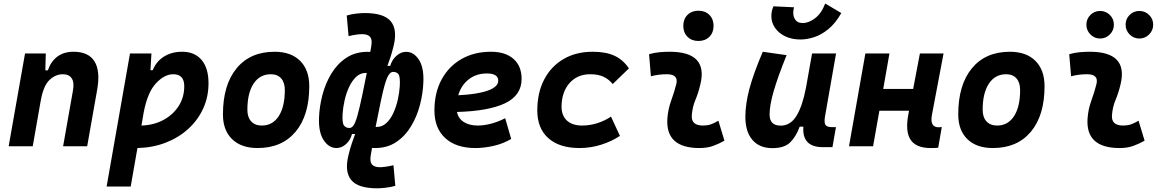

<svg xmlns="http://www.w3.org/2000/svg" viewBox="-20 -816 6485 1071"><path d="M28.3 0 119.6 -517.6H235.4L232.9 -423.8H247.1Q263.7 -473.1 299.8 -500.2Q335.9 -527.3 390.6 -527.3Q473.6 -527.3 507.1 -473.6Q540.5 -419.9 522 -315.4L466.3 0H332L387.2 -312.5Q395 -356.4 379.9 -379.2Q364.7 -401.9 330.6 -401.9Q289.1 -401.9 254.9 -368.7Q220.7 -335.4 206.5 -249.5V-250.5L162.6 0Z M709 224.6H574.7L705.1 -517.6H824.7L819.3 -424.3H832Q851.6 -473.6 894.8 -500.5Q938 -527.3 996.1 -527.3Q1065.9 -527.3 1104.5 -481.7Q1143.1 -436 1143.1 -351.6Q1143.1 -275.4 1113.3 -210.4Q1083.5 -145.5 1029.8 -96.7Q976.1 -47.9 903.8 -20Q831.5 7.8 746.6 9.8ZM769 -115.7Q837.4 -117.7 891.4 -146.7Q945.3 -175.8 976.6 -224.6Q1007.8 -273.4 1007.8 -335Q1007.8 -401.9 946.3 -401.9Q897.5 -401.9 850.3 -351.6Q803.2 -301.3 781.7 -189.9Z M1417 9.8Q1325.7 9.8 1274.7 -39.8Q1223.6 -89.4 1223.6 -177.7Q1223.6 -342.8 1299.8 -435.1Q1376 -527.3 1511.7 -527.3Q1603 -527.3 1654.1 -476.6Q1705.1 -425.8 1705.1 -335Q1705.1 -172.4 1628.9 -81.3Q1552.7 9.8 1417 9.8ZM1440.4 -115.7Q1501 -115.7 1534.9 -168.2Q1568.8 -220.7 1568.8 -314Q1568.8 -355.5 1548.3 -378.7Q1527.8 -401.9 1490.7 -401.9Q1429.2 -401.9 1394.5 -349.4Q1359.9 -296.9 1359.9 -203.6Q1359.9 -162.1 1381.1 -138.9Q1402.3 -115.7 1440.4 -115.7Z M2084.5 234.4Q1977.1 234.4 1939.2 188.2Q1901.4 142.1 1923.3 51.8Q1933.1 10.3 1942.4 -15.6Q1951.7 -41.5 1960.9 -68.4H1943.4Q1934.6 -34.2 1910.2 -12.2Q1885.7 9.8 1856.9 9.8Q1815.4 9.8 1786.4 -32.7Q1757.3 -75.2 1759.3 -154.8Q1761.2 -219.2 1778.1 -284.7Q1794.9 -350.1 1828.1 -405Q1861.3 -460 1911.6 -493.4Q1961.9 -526.9 2029.8 -526.9Q2037.1 -526.9 2045.4 -526.4L2051.3 -560.5Q2057.1 -595.2 2044.4 -610.4Q2031.7 -625.5 1999 -625.5Q1987.8 -625.5 1967.3 -622.8Q1946.8 -620.1 1924.3 -614.3L1914.1 -729.5Q1942.9 -737.8 1969.7 -740.5Q1996.6 -743.2 2014.6 -743.2Q2122.1 -743.2 2159.9 -697Q2197.8 -650.9 2175.8 -560.5Q2166.5 -522 2158.2 -497.6Q2149.9 -473.1 2141.1 -448.7H2156.7Q2167 -483.4 2191.7 -505.1Q2216.3 -526.9 2245.1 -526.9Q2287.1 -526.9 2315.7 -484.6Q2344.2 -442.4 2341.8 -362.3Q2339.8 -297.9 2323 -232.4Q2306.2 -167 2273.2 -112.1Q2240.2 -57.1 2190.4 -23.7Q2140.6 9.8 2072.3 9.8Q2064.5 9.8 2055.2 9.3L2047.9 51.8Q2042 85.9 2054.7 101.3Q2067.4 116.7 2100.1 116.7Q2111.3 116.7 2131.8 114Q2152.3 111.3 2174.8 105.5L2185.1 220.7Q2156.7 228.5 2129.6 231.4Q2102.5 234.4 2084.5 234.4ZM2088.9 -175.8 2075.2 -107.9Q2078.6 -107.9 2081.5 -107.9Q2112.3 -107.9 2135.7 -130.1Q2159.2 -152.3 2175 -187.5Q2190.9 -222.7 2199.5 -262.2Q2208 -301.8 2210 -335.9Q2212.9 -388.2 2202.9 -401.6Q2192.9 -415 2172.9 -415Q2153.8 -415 2138.9 -380.6Q2124 -346.2 2104.5 -252.4L2091.3 -188Q2090.3 -181.6 2088.9 -175.3ZM1999.5 -279.3 2025.9 -409.2Q2022.9 -409.2 2020.5 -409.2Q1989.7 -409.2 1966.3 -387Q1942.9 -364.7 1926.8 -329.6Q1910.6 -294.4 1901.9 -254.9Q1893.1 -215.3 1891.1 -181.2Q1888.2 -129.4 1898.9 -115.7Q1909.7 -102.1 1929.2 -102.1Q1942.4 -102.1 1952.9 -117.9Q1963.4 -133.8 1974.1 -172.4Q1984.9 -210.9 1999.5 -279.3Z M2645.5 -115.7Q2680.7 -115.7 2720.7 -126.5Q2760.7 -137.2 2797.9 -156.7L2831.5 -41Q2785.2 -13.7 2732.4 -2Q2679.7 9.8 2631.3 9.8Q2523.9 9.8 2463.6 -45.7Q2403.3 -101.1 2403.3 -199.7Q2403.3 -298.3 2442.9 -371.8Q2482.4 -445.3 2553.5 -486.3Q2624.5 -527.3 2719.2 -527.3Q2799.3 -527.3 2844.5 -487.3Q2889.6 -447.3 2889.6 -376Q2889.6 -284.2 2797.6 -240.2Q2705.6 -196.3 2528.8 -191.4Q2536.6 -155.3 2566.9 -135.5Q2597.2 -115.7 2645.5 -115.7ZM2536.1 -284.7Q2642.1 -289.6 2700.7 -310.5Q2759.3 -331.5 2759.3 -365.7Q2759.3 -406.2 2695.8 -406.2Q2636.7 -406.2 2594.7 -373.5Q2552.7 -340.8 2536.1 -284.7Z M3227.1 -115.7Q3271 -115.7 3313.2 -129.4Q3355.5 -143.1 3388.2 -165.5L3438 -58.1Q3392.1 -27.3 3333.3 -8.8Q3274.4 9.8 3212.9 9.8Q3100.6 9.8 3038.8 -45.2Q2977.1 -100.1 2977.1 -199.7Q2977.1 -298.8 3015.4 -372.3Q3053.7 -445.8 3123.3 -486.6Q3192.9 -527.3 3286.1 -527.3Q3358.9 -527.3 3407 -505.4Q3455.1 -483.4 3488.3 -434.6L3397.9 -347.2Q3374 -376 3344.2 -388.9Q3314.5 -401.9 3272.5 -401.9Q3200.2 -401.9 3156.5 -352.1Q3112.8 -302.2 3112.3 -220.2Q3112.8 -170.4 3142.8 -143.1Q3172.9 -115.7 3227.1 -115.7Z M3987.3 -142.6 4021 -31.2Q3991.2 -14.2 3958 -2.2Q3924.8 9.8 3881.8 9.8Q3692.4 9.8 3702.6 -153.3Q3706.1 -205.6 3723.6 -253.9Q3741.2 -302.2 3752 -345.2Q3767.1 -401.9 3700.2 -401.9Q3653.8 -401.9 3610.8 -390.6L3600.6 -513.7Q3629.4 -522 3658.2 -524.7Q3687 -527.3 3715.8 -527.3Q3931.2 -527.3 3886.7 -345.2Q3875.5 -297.4 3858.9 -258.3Q3842.3 -219.2 3838.9 -172.4Q3835 -115.7 3900.9 -115.7Q3925.3 -115.7 3943.6 -121.8Q3961.9 -127.9 3987.3 -142.6ZM3876 -587.4Q3838.4 -587.4 3814.9 -610.8Q3791.5 -634.3 3791.5 -671.9Q3791.5 -709.5 3814.9 -732.9Q3838.4 -756.3 3876 -756.3Q3913.6 -756.3 3937 -732.9Q3960.4 -709.5 3960.4 -671.9Q3960.4 -634.3 3937 -610.8Q3913.6 -587.4 3876 -587.4Z M4288.6 10.3Q4216.3 10.3 4177 -35.6Q4137.7 -81.5 4137.7 -164.6Q4137.7 -235.8 4160.6 -321.8Q4183.6 -407.7 4234.9 -527.3L4367.7 -508.3Q4318.4 -386.2 4295.7 -307.6Q4272.9 -229 4272.9 -176.8Q4272.9 -115.2 4335 -115.2Q4389.2 -115.2 4422.6 -169.4Q4456.1 -223.6 4475.6 -325.7V-325.2L4509.8 -517.6H4643.6L4582 -166.5Q4576.2 -132.3 4584.5 -119.6Q4592.8 -106.9 4619.6 -106.9H4643.1L4623.5 4.9H4570.3Q4452.6 4.9 4461.4 -109.4H4440.9Q4419.9 -53.2 4387.5 -21.5Q4355 10.3 4288.6 10.3ZM4444.8 -595.7Q4397.5 -595.7 4360.8 -613Q4324.2 -630.4 4303.5 -660.2Q4282.7 -689.9 4282.7 -727.1Q4282.7 -754.4 4294.4 -780.8L4409.2 -775.4Q4407.2 -767.6 4406 -760.3Q4404.8 -752.9 4404.8 -744.6Q4404.8 -721.7 4417.2 -704.6Q4429.7 -687.5 4458 -687.5Q4491.2 -687.5 4526.9 -714.6Q4562.5 -741.7 4583 -796.4L4672.9 -743.2Q4640.6 -686.5 4601.6 -654.3Q4562.5 -622.1 4522 -608.9Q4481.4 -595.7 4444.8 -595.7Z M4715.8 0 4807.1 -517.6H4941.4L4906.7 -319.8H5073.7L5111.3 -517.6H5243.2L5178.7 -176.8Q5165 -106 5215.8 -106Q5224.1 -106 5233.4 -107.4L5213.4 8.3Q5195.3 9.8 5171.4 9.8Q5090.3 9.8 5059.6 -36.1Q5028.8 -82 5046.9 -178.2L5050.8 -198.2H4885.3L4850.1 0Z M5518.6 9.8Q5427.2 9.8 5376.2 -39.8Q5325.2 -89.4 5325.2 -177.7Q5325.2 -342.8 5401.4 -435.1Q5477.5 -527.3 5613.3 -527.3Q5704.6 -527.3 5755.6 -476.6Q5806.6 -425.8 5806.6 -335Q5806.6 -172.4 5730.5 -81.3Q5654.3 9.8 5518.6 9.8ZM5542 -115.7Q5602.5 -115.7 5636.5 -168.2Q5670.4 -220.7 5670.4 -314Q5670.4 -355.5 5649.9 -378.7Q5629.4 -401.9 5592.3 -401.9Q5530.8 -401.9 5496.1 -349.4Q5461.4 -296.9 5461.4 -203.6Q5461.4 -162.1 5482.7 -138.9Q5503.9 -115.7 5542 -115.7Z M6331.1 -142.6 6364.7 -31.2Q6335 -14.2 6301.8 -2.2Q6268.6 9.8 6225.6 9.8Q6036.1 9.8 6046.4 -153.3Q6049.8 -205.6 6067.4 -253.9Q6085 -302.2 6095.7 -345.2Q6110.8 -401.9 6043.9 -401.9Q5997.6 -401.9 5954.6 -390.6L5944.3 -513.7Q5973.1 -522 6002 -524.7Q6030.8 -527.3 6059.6 -527.3Q6274.9 -527.3 6230.5 -345.2Q6219.2 -297.4 6202.6 -258.3Q6186 -219.2 6182.6 -172.4Q6178.7 -115.7 6244.6 -115.7Q6269 -115.7 6287.4 -121.8Q6305.7 -127.9 6331.1 -142.6ZM6335.4 -601.1Q6303.7 -601.1 6281.2 -623.8Q6258.8 -646.5 6258.8 -678.2Q6258.8 -710.4 6281.2 -732.7Q6303.7 -754.9 6335.4 -754.9Q6367.2 -754.9 6389.9 -732.7Q6412.6 -710.4 6412.6 -678.2Q6412.6 -646.5 6389.9 -623.8Q6367.2 -601.1 6335.4 -601.1ZM6116.7 -601.1Q6085 -601.1 6062.5 -623.8Q6040 -646.5 6040 -678.2Q6040 -710.4 6062.5 -732.7Q6085 -754.9 6116.7 -754.9Q6148.4 -754.9 6170.9 -732.7Q6193.4 -710.4 6193.4 -678.2Q6193.4 -646.5 6170.9 -623.8Q6148.4 -601.1 6116.7 -601.1Z"/></svg>

Font: Cascadia Mono
Style: Bold Italic
Weight: 700
Italic angle: -10°
Monospace: yes
Designer: Aaron Bell
Foundry: Saja Typeworks
Version: Version 2404.023; ttfautohint (v1.8.4)